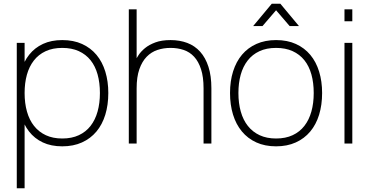

<svg xmlns="http://www.w3.org/2000/svg" viewBox="-20 -770 1990 1030"><path d="M70 240V-540H112V240ZM314 15Q254 15 209.5 -6Q165 -27 135.5 -65Q106 -103 91.5 -155.5Q77 -208 77 -271Q77 -335 92 -387.2Q107 -439.5 136.8 -476.8Q166.5 -514 210.8 -534.5Q255 -555 314 -555Q374.5 -555 420.5 -534Q466.5 -513 497.8 -475.5Q529 -438 545 -385.8Q561 -333.5 561 -271Q561 -207 544.8 -154.2Q528.5 -101.5 497 -64Q465.5 -26.5 419.5 -5.8Q373.5 15 314 15ZM314 -27Q365 -27 403 -44.8Q441 -62.5 466 -94.8Q491 -127 503.5 -171.8Q516 -216.5 516 -271Q516 -326 503.5 -370.8Q491 -415.5 465.8 -447Q440.5 -478.5 402.5 -495.8Q364.5 -513 314 -513Q262.5 -513 224.5 -495.2Q186.5 -477.5 161.5 -445.2Q136.5 -413 124.2 -368.8Q112 -324.5 112 -271Q112 -216 124.8 -171Q137.5 -126 163 -94Q188.5 -62 226.2 -44.5Q264 -27 314 -27Z M1072 -296Q1072 -357 1058.5 -398.5Q1045 -440 1021.5 -465.5Q998 -491 965.5 -502Q933 -513 895 -513Q857.5 -513 824.5 -502Q791.5 -491 766.8 -465.5Q742 -440 727.5 -398.5Q713 -357 713 -296L703 -439.5Q710 -454 723 -474Q736 -494 758 -512Q780 -530 813.5 -542.5Q847 -555 895 -555Q944 -555 984.5 -539.8Q1025 -524.5 1053.8 -492.5Q1082.5 -460.5 1098.2 -411.8Q1114 -363 1114 -296V0H1072ZM671 0V-720H713V0Z M1338 -630 1438 -750H1484L1584 -630H1534L1461 -715L1388 -630ZM1461 15Q1520.5 15 1566.5 -5.8Q1612.5 -26.5 1644 -64Q1675.5 -101.5 1691.8 -154.2Q1708 -207 1708 -271Q1708 -333.5 1692 -385.8Q1676 -438 1644.8 -475.5Q1613.5 -513 1567.5 -534Q1521.5 -555 1461 -555Q1402 -555 1356 -534.5Q1310 -514 1278.5 -476.8Q1247 -439.5 1230.5 -387.2Q1214 -335 1214 -271Q1214 -208 1230 -155.5Q1246 -103 1277.5 -65Q1309 -27 1355 -6Q1401 15 1461 15ZM1461 -27Q1411 -27 1373.2 -44.5Q1335.5 -62 1310 -94Q1284.5 -126 1271.8 -171Q1259 -216 1259 -271Q1259 -324.5 1271.2 -368.8Q1283.5 -413 1308.5 -445.2Q1333.5 -477.5 1371.5 -495.2Q1409.5 -513 1461 -513Q1511.5 -513 1549.5 -495.8Q1587.5 -478.5 1612.8 -447Q1638 -415.5 1650.5 -370.8Q1663 -326 1663 -271Q1663 -216.5 1650.5 -171.8Q1638 -127 1613 -94.8Q1588 -62.5 1550 -44.8Q1512 -27 1461 -27Z M1828 -656V-720H1870V-656ZM1828 0V-540H1870V0Z"/></svg>

Font: Vela Sans GX ExtLt
Style: Regular
Weight: 200
Designer: Principal design: Mikhail Sharanda - project Manrope.
Design modification: Ravid Balaliev
Foundry: Mikhail Sharanda
Version: Version 1.001